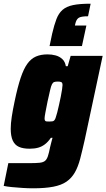

<svg xmlns="http://www.w3.org/2000/svg" viewBox="-47 -812 575 1038"><path d="M132 206Q104 206 74 204Q44 202 17.5 199.5Q-9 197 -27 193L-2 70Q18 70 36.5 70Q55 70 74.5 70Q94 70 113 70Q147 70 166.5 68Q186 66 196 58Q206 50 212 32Q218 14 224 -17Q227 -32 231 -45Q235 -58 237 -67H228Q213 -45 196 -32Q179 -19 159 -13.5Q139 -8 113 -8Q78 -8 55.5 -18Q33 -28 22 -52Q11 -76 11 -116Q11 -144 16.5 -180.5Q22 -217 32 -264Q48 -341 64.5 -390.5Q81 -440 101 -467.5Q121 -495 147.5 -506.5Q174 -518 210 -518Q233 -518 253.5 -512.5Q274 -507 289.5 -493Q305 -479 309 -454H319L335 -510H508L411 -56Q398 2 386.5 46Q375 90 357.5 120.5Q340 151 312.5 170Q285 189 241 197.5Q197 206 132 206ZM220 -155Q230 -155 236.5 -156Q243 -157 247.5 -162.5Q252 -168 255 -179Q258 -187 262.5 -204.5Q267 -222 272 -244.5Q277 -267 281.5 -289Q286 -311 288.5 -328.5Q291 -346 291 -352Q291 -365 284.5 -368Q278 -371 266 -371Q253 -371 246 -368.5Q239 -366 234 -356.5Q229 -347 224 -325Q219 -303 210 -263Q203 -228 198.5 -204Q194 -180 194 -172Q194 -164 196.5 -160Q199 -156 205 -155.5Q211 -155 220 -155ZM221 -563 235 -630Q246 -677 258 -708.5Q270 -740 291 -758.5Q312 -777 348 -784.5Q384 -792 443 -792L429 -724Q390 -724 377.5 -715Q365 -706 360 -683L358 -674H420L396 -563Z"/></svg>

Font: Saira SemiCondensed Black
Style: Italic
Weight: 900
Width: 4
Italic angle: -12°
Designer: Hector Gatti with collaboration of the Omnibus-Type team
Foundry: Omnibus-Type
Version: Version 1.101